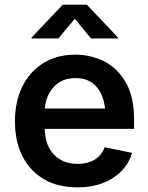

<svg xmlns="http://www.w3.org/2000/svg" viewBox="-20 -785 631 816"><path d="M308.6 11.2Q226.1 11.2 166.7 -23.4Q107.4 -58.1 75.4 -121.1Q43.5 -184.1 43.5 -269.5Q43.5 -353.5 75 -417.2Q106.4 -481 164.3 -516.8Q222.2 -552.7 300.3 -552.7Q366.7 -552.7 423.6 -523.7Q480.5 -494.6 515.1 -433.8Q549.8 -373 549.8 -277.3V-237.3H169.9Q172.4 -164.6 210.7 -126.5Q249 -88.4 310.1 -88.4Q352.1 -88.4 382.1 -106.4Q412.1 -124.5 424.8 -159.2L541.5 -135.3Q522 -69.3 460.7 -29.1Q399.4 11.2 308.6 11.2ZM170.4 -323.7H426.3Q420.4 -382.3 388.9 -417.7Q357.4 -453.1 300.8 -453.1Q242.7 -453.1 208.7 -415.8Q174.8 -378.4 170.4 -323.7ZM228 -621.6H114.3V-625.5L246.6 -765.1H349.1L481.4 -625.5V-621.6H367.2L297.9 -705.1Z"/></svg>

Font: Inter-SemiBold
Style: Regular
Weight: 600
Designer: Rasmus Andersson
Foundry: rsms
Version: Version 4.000;git-a52131595